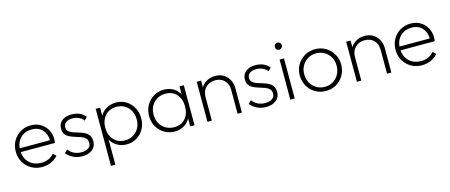

<svg xmlns="http://www.w3.org/2000/svg" viewBox="-50 -1305 5050 2153"><g transform="rotate(-15 2474.5 -229.0)"><path d="M289 10Q219 10 164 -22Q109 -54 77 -109Q45 -164 45 -233Q45 -302 76 -356.5Q107 -411 161 -443Q215 -475 283 -475Q346 -475 394.5 -446.5Q443 -418 471 -368Q499 -318 499 -253Q499 -241 495 -214H97Q104 -134 156.5 -86Q209 -38 292 -38Q337 -38 375 -54.5Q413 -71 440 -104L474 -71Q442 -33 393.5 -11.5Q345 10 289 10ZM282 -428Q204 -428 154 -381.5Q104 -335 97 -258H449Q447 -335 402 -381.5Q357 -428 282 -428Z M754 10Q697 10 650.5 -12.5Q604 -35 573 -74L607 -108Q635 -71 672.5 -53.5Q710 -36 755 -36Q807 -36 837 -57Q867 -78 867 -116Q867 -150 848 -169Q829 -188 798.5 -199.5Q768 -211 734.5 -220.5Q701 -230 670.5 -244.5Q640 -259 621 -283.5Q602 -308 602 -351Q602 -407 643 -441Q684 -475 756 -475Q807 -475 849 -456.5Q891 -438 916 -404L883 -370Q862 -398 828.5 -413.5Q795 -429 753 -429Q703 -429 677 -407.5Q651 -386 651 -354Q651 -323 670 -305.5Q689 -288 719 -277.5Q749 -267 783 -257.5Q817 -248 847.5 -233Q878 -218 897 -191.5Q916 -165 916 -121Q916 -61 871.5 -25.5Q827 10 754 10Z M1035 197V-465H1086V-371Q1113 -420 1162.5 -447.5Q1212 -475 1271 -475Q1337 -475 1388.5 -443Q1440 -411 1470.5 -356Q1501 -301 1501 -232Q1501 -163 1471 -108.5Q1441 -54 1389 -22Q1337 10 1271 10Q1210 10 1161 -18Q1112 -46 1086 -95V197ZM1262 -38Q1317 -38 1359 -63Q1401 -88 1425 -132Q1449 -176 1449 -233Q1449 -289 1425 -333Q1401 -377 1359.5 -402Q1318 -427 1265 -427Q1211 -427 1170 -402.5Q1129 -378 1106.5 -333.5Q1084 -289 1084 -232Q1084 -175 1106.5 -131Q1129 -87 1169 -62.5Q1209 -38 1262 -38Z M1828 10Q1761 10 1707.5 -22Q1654 -54 1623 -108.5Q1592 -163 1592 -232Q1592 -300 1623 -355Q1654 -410 1707 -442.5Q1760 -475 1826 -475Q1888 -475 1935.5 -447.5Q1983 -420 2008 -372V-465H2058V0H2008V-94Q1983 -45 1936 -17.5Q1889 10 1828 10ZM1835 -38Q1915 -38 1962.5 -91Q2010 -144 2010 -232Q2010 -320 1961.5 -373.5Q1913 -427 1834 -427Q1779 -427 1736 -402Q1693 -377 1669 -333Q1645 -289 1645 -233Q1645 -176 1669.5 -132Q1694 -88 1737 -63Q1780 -38 1835 -38Z M2208 0V-465H2259V-388Q2284 -428 2327 -451.5Q2370 -475 2424 -475Q2479 -475 2520.5 -449.5Q2562 -424 2585 -380Q2608 -336 2608 -282V0H2558V-276Q2558 -344 2518 -386Q2478 -428 2412 -428Q2345 -428 2302 -385.5Q2259 -343 2259 -276V0Z M2888 10Q2831 10 2784.5 -12.5Q2738 -35 2707 -74L2741 -108Q2769 -71 2806.5 -53.5Q2844 -36 2889 -36Q2941 -36 2971 -57Q3001 -78 3001 -116Q3001 -150 2982 -169Q2963 -188 2932.5 -199.5Q2902 -211 2868.5 -220.5Q2835 -230 2804.5 -244.5Q2774 -259 2755 -283.5Q2736 -308 2736 -351Q2736 -407 2777 -441Q2818 -475 2890 -475Q2941 -475 2983 -456.5Q3025 -438 3050 -404L3017 -370Q2996 -398 2962.5 -413.5Q2929 -429 2887 -429Q2837 -429 2811 -407.5Q2785 -386 2785 -354Q2785 -323 2804 -305.5Q2823 -288 2853 -277.5Q2883 -267 2917 -257.5Q2951 -248 2981.5 -233Q3012 -218 3031 -191.5Q3050 -165 3050 -121Q3050 -61 3005.5 -25.5Q2961 10 2888 10Z M3195 -573Q3177 -573 3166 -585Q3155 -597 3155 -615Q3155 -632 3166 -643.5Q3177 -655 3195 -655Q3212 -655 3224 -643.5Q3236 -632 3236 -615Q3236 -597 3224 -585Q3212 -573 3195 -573ZM3170 0V-465H3221V0Z M3583 10Q3515 10 3460.5 -22.5Q3406 -55 3374 -110.5Q3342 -166 3342 -234Q3342 -302 3374 -356.5Q3406 -411 3460.5 -443Q3515 -475 3583 -475Q3650 -475 3704 -443Q3758 -411 3790.5 -356.5Q3823 -302 3823 -234Q3823 -165 3791 -109.5Q3759 -54 3704.5 -22Q3650 10 3583 10ZM3583 -38Q3636 -38 3678.5 -63.5Q3721 -89 3745.5 -133.5Q3770 -178 3770 -235Q3770 -290 3745.5 -333Q3721 -376 3678.5 -401.5Q3636 -427 3583 -427Q3529 -427 3486 -401.5Q3443 -376 3418.5 -332.5Q3394 -289 3394 -234Q3394 -178 3418.5 -133.5Q3443 -89 3486 -63.5Q3529 -38 3583 -38Z M3943 0V-465H3994V-388Q4019 -428 4062 -451.5Q4105 -475 4159 -475Q4214 -475 4255.5 -449.5Q4297 -424 4320 -380Q4343 -336 4343 -282V0H4293V-276Q4293 -344 4253 -386Q4213 -428 4147 -428Q4080 -428 4037 -385.5Q3994 -343 3994 -276V0Z M4698 10Q4628 10 4573 -22Q4518 -54 4486 -109Q4454 -164 4454 -233Q4454 -302 4485 -356.5Q4516 -411 4570 -443Q4624 -475 4692 -475Q4755 -475 4803.5 -446.5Q4852 -418 4880 -368Q4908 -318 4908 -253Q4908 -241 4904 -214H4506Q4513 -134 4565.5 -86Q4618 -38 4701 -38Q4746 -38 4784 -54.5Q4822 -71 4849 -104L4883 -71Q4851 -33 4802.5 -11.5Q4754 10 4698 10ZM4691 -428Q4613 -428 4563 -381.5Q4513 -335 4506 -258H4858Q4856 -335 4811 -381.5Q4766 -428 4691 -428Z"/></g></svg>

Font: Outfit Extra Light
Style: Regular
Weight: 200
Designer: Rodrigo Fuenzalida
Foundry: fragTYPE
Version: Version 1.000